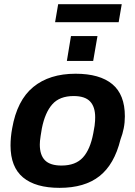

<svg xmlns="http://www.w3.org/2000/svg" viewBox="-20 -894 653 926"><path d="M267.4 12Q151.7 12 91.2 -38.2Q30.8 -88.4 30.8 -192.3Q30.8 -211.8 32.7 -232.6Q34.6 -253.3 38.6 -274.5Q62.1 -410.1 140.3 -474.3Q218.4 -538.4 344.4 -538.4Q461.1 -538.4 521.7 -488.1Q582.2 -437.8 582.2 -332.9Q582.2 -302.8 576.7 -275.3Q571.3 -247.8 561 -220.9Q531.4 -100.9 459.8 -44.5Q388.3 12 267.4 12ZM276.7 -95.6Q344.6 -95.6 380 -134.6Q415.4 -173.6 429.9 -251.4Q434.3 -273.1 436.2 -287.1Q438 -301.1 438.5 -310.8Q439 -320.4 439 -328.6Q439 -378.9 414.4 -404.8Q389.8 -430.8 335.1 -430.8Q267.4 -430.8 232.3 -391Q197.1 -351.3 181.9 -274.8Q178.2 -253.3 176 -238.8Q173.8 -224.3 172.9 -214.8Q172 -205.2 172 -197.1Q172 -146 197 -120.8Q222 -95.6 276.7 -95.6ZM302.5 -600.1 322.3 -720H450.1L429.4 -600.1ZM245.7 -786.9 260.5 -873.6H567.1L552.3 -786.9Z"/></svg>

Font: Archivo Variable SemiBold
Style: Italic
Weight: 600
Italic angle: -10°
Designer: Hector Gatti
Foundry: Omnibus-Type
Version: Version 2.001